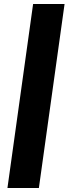

<svg xmlns="http://www.w3.org/2000/svg" viewBox="-20 -831 342 957"><path d="M301.8 -811 173.8 106H17.1L145 -811Z"/></svg>

Font: Fira Sans Compressed ExtraBold
Style: Italic
Weight: 800
Width: 3
Italic angle: -8°
Designer: Carrois Corporate & Edenspiekermann AG
Foundry: Carrois Corporate GbR & Edenspiekermann AG
Version: Version 4.203;PS 004.203;hotconv 1.0.88;makeotf.lib2.5.64775